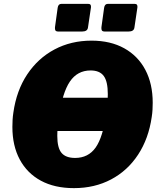

<svg xmlns="http://www.w3.org/2000/svg" viewBox="-20 -974 820 992"><path d="M450 -936 435 -835Q434 -822 426 -816.5Q418 -811 403 -811H283Q270 -811 266.5 -816.5Q263 -822 264 -833L278 -934Q281 -954 297 -954H436Q452 -954 450 -936ZM690 -936 675 -835Q674 -822 666 -816.5Q658 -811 643 -811H523Q510 -811 506.5 -816.5Q503 -822 504 -833L518 -934Q521 -954 537 -954H676Q692 -954 690 -936ZM592 -297H196V-469H592ZM362 -2Q262 -2 191 -40.5Q120 -79 82 -150Q44 -221 44 -318Q44 -335 45 -354Q46 -373 49 -392Q65 -506 120.5 -589.5Q176 -673 261.5 -718.5Q347 -764 453 -764Q551 -764 622 -724.5Q693 -685 731 -613Q769 -541 769 -443Q769 -426 768 -407.5Q767 -389 764 -370Q748 -258 693.5 -175Q639 -92 554 -47Q469 -2 362 -2ZM368 -158Q436 -158 474 -211.5Q512 -265 529 -389Q533 -418 535 -442.5Q537 -467 537 -488Q537 -553 516 -581.5Q495 -610 448 -610Q380 -610 341 -552.5Q302 -495 284 -367Q280 -339 278 -315.5Q276 -292 276 -272Q276 -210 298 -184Q320 -158 368 -158Z"/></svg>

Font: Libre Franklin Black
Style: Italic
Weight: 900
Italic angle: -8°
Designer: Pablo Impallari, Rodrigo Fuenzalida, Nhung Nguyen
Foundry: Impallari Type
Version: Version 3.000